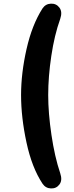

<svg xmlns="http://www.w3.org/2000/svg" viewBox="-20 -870 414 1077"><path d="M98.2 -337Q98.2 -459.6 129 -595.4Q159.8 -731.2 218.6 -823Q235.9 -848.4 265.9 -849.5Q295.9 -850.6 313.5 -827Q331.2 -803.3 317.7 -763.8Q285.2 -673 267.8 -556.3Q250.4 -439.5 250.4 -337Q250.4 -235.8 268.6 -113.3Q286.7 9.2 317.7 101.4Q331.2 141.1 313.5 164.6Q295.9 188.2 265.8 187Q235.7 185.8 218.6 160.5Q159 70.5 128.6 -70.6Q98.2 -211.8 98.2 -337Z"/></svg>

Font: SN Pro Thin
Style: Regular
Weight: 200
Designer: Tobias Whetton
Foundry: Supernotes
Version: Version 1.003;Glyphs 3.3 (3324)